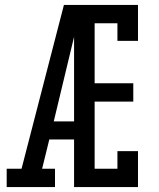

<svg xmlns="http://www.w3.org/2000/svg" viewBox="-20 -755 640 775"><path d="M7 0V-74H67L238 -735H309Q295 -674 280.5 -612.5Q266 -551 251 -490L197 -265H279V-192H179L150 -74H202V0ZM279 0V-735H537V-590H454V-661H362V-419H518V-345H362V-74H454V-145H537V0Z"/></svg>

Font: Iosevka Slab Extended
Style: Regular
Weight: 400
Width: 7
Monospace: yes
Designer: Belleve Invis
Foundry: Belleve Invis
Version: Version 11.1.1; ttfautohint (v1.8.3)